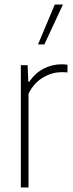

<svg xmlns="http://www.w3.org/2000/svg" viewBox="-20 -828 323 848"><path d="M72 0V-540H102L105 -467H109Q135.5 -505.5 173 -524.8Q210.5 -544 251 -544Q260 -544 266.8 -543.5Q273.5 -543 278 -542V-508Q270.5 -509 264.8 -509Q259 -509 250 -509Q209 -509 168.8 -484.8Q128.5 -460.5 106 -414V0ZM148 -632 222 -808H258L176 -632Z"/></svg>

Font: Encode Sans Condensed Thin
Style: Regular
Weight: 100
Width: 3
Designer: Multiple Designers
Foundry: Impallari Type
Version: Version 3.000; ttfautohint (v1.8.3) -l 8 -r 50 -G 200 -x 14 